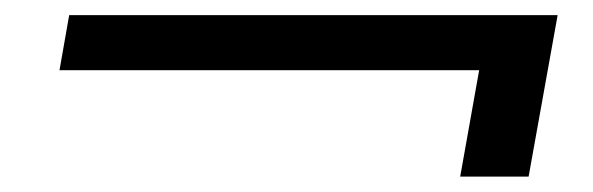

<svg xmlns="http://www.w3.org/2000/svg" viewBox="-20 -452 778 252"><path d="M58.1 -359.9 70.8 -432.1H711.9L673.8 -220.2H584L608.9 -359.9Z"/></svg>

Font: SVN-Poppins
Style: Italic
Weight: 400
Italic angle: -10°
Designer: Ninad Kale (Devanagari), Jonny Pinhorn (Latin)
Foundry: Indian Type Foundry
Version: Version 3.002 2017